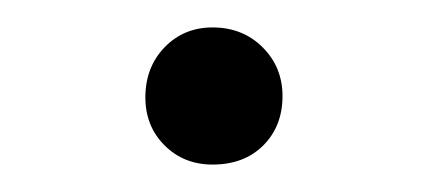

<svg xmlns="http://www.w3.org/2000/svg" viewBox="-20 -113 311 140"><path d="M135 7Q114 7 100 -7Q86 -21 86 -42Q86 -64 100 -78.5Q114 -93 135 -93Q157 -93 171.5 -78.5Q186 -64 186 -43Q186 -21 172 -7Q158 7 135 7Z"/></svg>

Font: Literata 72pt ExtraLight
Style: Regular
Weight: 200
Designer: Latin by Veronika Burian and Jose Scaglione. Greek by Irene Vlachou. Cyrillic by Vera Evstafieva.
Foundry: TypeTogether
Version: Version 3.002